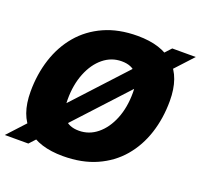

<svg xmlns="http://www.w3.org/2000/svg" viewBox="-128 -869 1074 1028"><g transform="rotate(20 409.0 -355.0)"><path d="M330 16Q194 16 122 -49.5Q50 -115 50 -250Q50 -349 78 -435.5Q106 -522 161 -587Q216 -652 298 -689Q380 -726 488 -726Q625 -726 696.5 -659Q768 -592 768 -457Q768 -358 740 -272Q712 -186 657 -121.5Q602 -57 520 -20.5Q438 16 330 16ZM364 -141Q422 -141 468 -178.5Q514 -216 540.5 -281.5Q567 -347 567 -431Q567 -497 540 -533Q513 -569 454 -569Q396 -569 350 -531.5Q304 -494 277.5 -428Q251 -362 251 -278Q251 -212 278.5 -176.5Q306 -141 364 -141ZM0 16 684 -726H818L134 16Z"/></g></svg>

Font: Geist Black
Style: Italic
Weight: 900
Italic angle: -12°
Designer: Basement.studio, Andrés Briganti, Mateo Zaragoza
Foundry: Basement.studio, Vercel, Andrés Briganti, Guido Ferreyra, Mateo Zaragoza
Version: Version 1.500; ttfautohint (v1.8.4.7-5d5b)